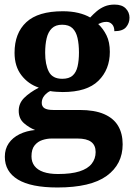

<svg xmlns="http://www.w3.org/2000/svg" viewBox="-20 -599 600 855"><path d="M235.6 235.9Q118.3 235.9 59.9 200.6Q1.5 165.3 1.5 99.2Q1.5 64.3 19 38.9Q36.5 13.6 67.1 -1.4Q97.6 -16.4 136.4 -20.1Q110 -30.2 86.7 -50.4Q63.4 -70.7 63.4 -105.6Q63.4 -138.5 87 -162.5Q110.7 -186.5 152.8 -208.8Q105.7 -224.5 75.3 -264Q44.8 -303.5 44.8 -363.9Q44.8 -451.6 97.3 -500.3Q149.8 -548.9 259.5 -548.9Q297.8 -548.9 328.6 -541.5Q359.5 -534.1 381.6 -521.1Q395.7 -536.2 411.1 -549.3Q426.6 -562.3 445.9 -570.5Q465.3 -578.6 490.2 -578.6Q523.1 -578.6 539.9 -561.4Q556.7 -544.1 556.7 -520.2Q556.7 -496.3 541.6 -478.2Q526.5 -460.1 489.2 -460.1Q489.2 -480.4 479 -491Q468.7 -501.6 454.5 -501.6Q442.7 -501.6 433.8 -498.6Q425 -495.6 417.3 -492Q439.5 -471.5 454.3 -441.6Q469.1 -411.6 469.1 -368.1Q469.1 -289.4 418.2 -239.3Q367.3 -189.1 259.5 -189.1Q248.6 -189.1 230.5 -190.3Q212.4 -191.5 203.6 -193.5Q189.8 -187.6 177.8 -173.5Q165.9 -159.3 165.9 -141Q165.9 -124.7 178.2 -117Q190.6 -109.3 216.8 -109.3H333.9Q400.9 -109.3 443.2 -91Q485.6 -72.7 505.9 -38.6Q526.2 -4.5 526.2 43.7Q526.2 132.6 455 184.3Q383.8 235.9 235.6 235.9ZM238.2 175.9Q296.9 175.9 333.8 164.2Q370.8 152.5 388.3 130.2Q405.9 107.9 405.9 78.1Q405.9 47.8 386 32.9Q366.1 17.9 325.3 17.9H209.4Q189.5 17.9 168.8 24.6Q148.2 31.2 134.2 48.3Q120.2 65.4 120.2 97.3Q120.2 122.2 133.6 139.9Q146.9 157.6 173.4 166.8Q200 175.9 238.2 175.9ZM257.1 -248.1Q287.2 -248.1 303.2 -262.3Q319.2 -276.4 325.4 -303Q331.6 -329.5 331.6 -365Q331.6 -401.9 325.2 -429.9Q318.8 -458 302.8 -473.4Q286.7 -488.9 256.6 -488.9Q227.5 -488.9 211 -472.9Q194.5 -457 187.8 -428.9Q181.1 -400.9 181.1 -364Q181.1 -311.6 197.4 -279.9Q213.7 -248.1 257.1 -248.1Z"/></svg>

Font: Noto Serif Hebrew
Style: Regular
Weight: 400
Designer: Monotype Design Team
Foundry: Monotype Imaging Inc.
Version: Version 2.003